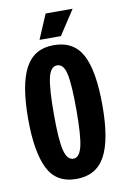

<svg xmlns="http://www.w3.org/2000/svg" viewBox="-80 -719 505 778"><g transform="rotate(-10 172.5 -330.0)"><path d="M171 11Q88 11 54 -58Q20 -127 20 -262Q20 -404 56.5 -471.5Q93 -539 173 -539Q256 -539 291 -472.5Q326 -406 326 -264Q326 -123 289.5 -56Q253 11 171 11ZM173 -72Q198 -72 208.5 -115Q219 -158 219 -264Q219 -369 209.5 -412.5Q200 -456 173 -456Q146 -456 136 -412Q126 -368 126 -261Q126 -157 136.5 -114.5Q147 -72 173 -72ZM209 -570H121L164 -671H275Z"/></g></svg>

Font: Bricolage Grotesque 96pt Condensed Medium
Style: Regular
Weight: 500
Width: 3
Designer: Mathieu Triay
Foundry: Atelier Triay
Version: Version 1.001; ttfautohint (v1.8.4.7-5d5b);gftools[0.9.33.de